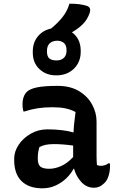

<svg xmlns="http://www.w3.org/2000/svg" viewBox="-20 -1012 640 1042"><path d="M357 -992Q389 -992 411 -989Q433 -986 452 -980Q466 -975 468.5 -964Q471 -953 466 -940Q454 -906 431 -882.5Q408 -859 376 -840Q373 -838 370 -837Q393 -821 405.5 -795.5Q418 -770 418 -738V-731Q418 -675 381 -639Q344 -603 285 -603Q230 -603 194 -637Q158 -671 158 -726V-733Q158 -781 185.5 -814.5Q213 -848 257 -857Q295 -888 320 -920Q345 -952 357 -992ZM292 -791Q265 -791 250 -777Q235 -763 235 -737V-730Q235 -709 246 -696Q255 -689 265 -686.5Q275 -684 287 -684Q312 -684 326.5 -698Q341 -712 341 -735V-741Q341 -765 328 -778Q312 -791 292 -791ZM504 -353V-166Q504 -153 504.5 -141Q505 -129 506 -117Q514 -112 527 -112Q538 -112 549 -115.5Q560 -119 569 -126H575Q577 -121 577 -117Q577 -113 577 -107Q577 -82 569 -57Q561 -32 547 -19Q533 -5 519 1Q505 7 491 7Q450 7 421.5 -24Q393 -55 382 -96H379Q366 -70 341 -45.5Q316 -21 282.5 -5.5Q249 10 210 10Q137 10 97 -29Q57 -68 57 -144V-151Q57 -190 81.5 -226.5Q106 -263 147 -286.5Q188 -310 237 -310Q279 -310 316 -305.5Q353 -301 379 -293Q380 -319 383 -346Q386 -373 390 -404Q364 -418 334.5 -424Q305 -430 265 -430Q221 -430 185 -424.5Q149 -419 113 -407H107Q102 -425 102 -447Q102 -467 108 -484.5Q114 -502 125 -513Q142 -530 182 -538Q222 -546 293 -546Q361 -546 408 -518Q455 -490 479.5 -445.5Q504 -401 504 -353ZM185 -151Q185 -120 199 -108Q213 -96 248 -96Q278 -96 312 -111Q346 -126 377 -160V-222Q349 -226 322.5 -228Q296 -230 272 -230Q247 -230 228 -226Q209 -222 194 -214Q185 -186 185 -153Z"/></svg>

Font: Recursive Sn Csl St SmB
Style: Regular
Weight: 600
Version: Version 1.079;hotconv 1.0.112;makeotfexe 2.5.65598; ttfautoh